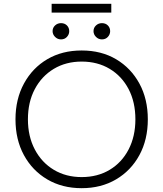

<svg xmlns="http://www.w3.org/2000/svg" viewBox="-20 -974 854 1004"><path d="M407 10Q305 10 227 -36Q149 -82 105 -163Q61 -244 61 -350Q61 -456 105.5 -537.5Q150 -619 227.5 -664.5Q305 -710 407 -710Q510 -710 587.5 -664Q665 -618 709 -537Q753 -456 753 -350Q753 -244 709 -163Q665 -82 587 -36Q509 10 407 10ZM407 -48Q490 -48 553.5 -86Q617 -124 652.5 -192.5Q688 -261 688 -350Q688 -440 652.5 -508Q617 -576 553.5 -614Q490 -652 407 -652Q325 -652 261.5 -614Q198 -576 162 -508Q126 -440 126 -350Q126 -261 162 -192.5Q198 -124 261.5 -86Q325 -48 407 -48ZM299 -768Q281 -768 268 -781Q255 -794 255 -811Q255 -829 268 -841Q281 -853 299 -853Q318 -853 330 -841Q342 -829 342 -811Q342 -794 330 -781Q318 -768 299 -768ZM513 -768Q495 -768 482 -781Q469 -794 469 -811Q469 -829 482 -841Q495 -853 513 -853Q532 -853 544 -841Q556 -829 556 -811Q556 -794 544 -781Q532 -768 513 -768ZM250 -908V-954H562V-908Z"/></svg>

Font: REM ExtraLight
Style: Regular
Weight: 250
Designer: Octavio Pardo
Foundry: Ashler Design
Version: Version 1.005;gftools[0.9.28]